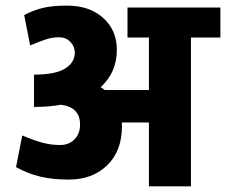

<svg xmlns="http://www.w3.org/2000/svg" viewBox="-20 -658 798 678"><path d="M505.9 0V-225.6H410.2Q410.6 -221.2 410.6 -212.4Q410.6 -125 358.6 -74.5Q306.6 -23.9 223.6 -23.9Q166 -23.9 122.6 -34.2Q79.1 -44.4 36.6 -67.9L58.6 -179.7Q101.1 -161.6 130.9 -153.8Q160.6 -146 192.1 -146Q223.6 -146 243.2 -166Q262.7 -186 262.7 -218.3Q262.7 -279.8 194.8 -288.1Q152.8 -280.3 100.1 -280.3V-394.5Q175.8 -394.5 210 -416Q244.1 -437.5 244.1 -471.7Q244.1 -494.1 228.3 -510.3Q212.4 -526.4 189.2 -526.4Q166 -526.4 144.8 -519.8Q123.5 -513.2 86.4 -497.6L65.4 -605Q100.6 -623 133.8 -630.6Q167 -638.2 217.3 -638.2Q295.4 -638.2 344 -595Q392.6 -551.8 392.6 -481.9Q392.6 -402.3 335.4 -350.1Q339.4 -348.1 349.6 -340.3H505.9V-525.4H430.2V-631.3H758.3V-525.4H654.3V0Z"/></svg>

Font: Yantramanav Black
Style: Regular
Weight: 900
Version: Version 1.001;PS 1.0;hotconv 1.0.72;makeotf.lib2.5.5900; ttf